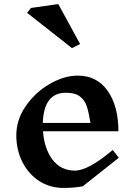

<svg xmlns="http://www.w3.org/2000/svg" viewBox="-20 -912 673 942"><path d="M386 2Q346 10 290 10Q224 10 171.5 -24.5Q119 -59 89.5 -118Q60 -177 60 -248Q60 -325 107 -392.5Q154 -460 224.5 -500.5Q295 -541 361 -541Q456 -541 508.5 -466Q561 -391 561 -268H191Q197 -183 237.5 -129Q278 -75 348 -75Q413 -75 533 -176L563 -138ZM190 -309H424Q415 -363 405.5 -391.5Q396 -420 372.5 -438.5Q349 -457 303 -457Q195 -457 190 -309ZM333 -676 113 -849 132 -873 266 -892 373 -696Z"/></svg>

Font: Inknut
Style: Antiqua
Weight: 400
Designer: Claus Eggers Srensen
Foundry: Claus Eggers Srensen
Version: Version 1.000; ttfautohint (v1.2) -l 7 -r 28 -G 50 -x 13 -D 